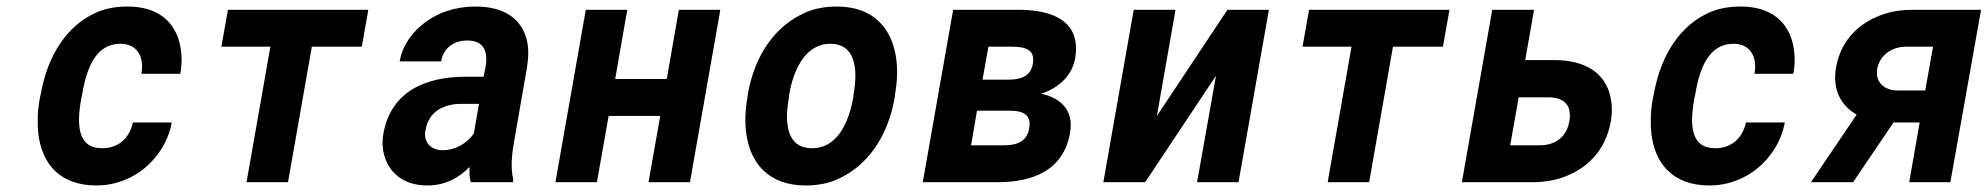

<svg xmlns="http://www.w3.org/2000/svg" viewBox="-20 -558 6087 588"><path d="M229 -257 232 -271C246 -353 275 -424 349 -424C398 -424 423 -386 413 -332H532C538 -363 537 -392 532 -418C517 -491 464 -538 371 -538C334 -538 301 -532 271 -518C187 -479 127 -393 105 -271L102 -257C95 -220 94 -184 97 -152C107 -57 163 10 275 10C334 10 386 -12 424 -44C460 -74 495 -122 506 -183H387C376 -133 341 -104 293 -104C218 -104 214 -174 229 -257Z M1088 -415 1108 -528H678L658 -415H808L735 0H862L935 -415Z M1555 -128 1594 -352C1599 -383 1599 -410 1594 -433C1578 -501 1524 -538 1436 -538C1374 -538 1320 -519 1280 -488C1246 -462 1213 -423 1204 -370H1331C1338 -412 1371 -434 1411 -434C1459 -434 1476 -404 1467 -353L1461 -323H1405C1285 -323 1177 -279 1154 -148C1150 -125 1151 -104 1156 -85C1170 -30 1215 10 1288 10C1344 10 1387 -14 1418 -47C1417 -28 1418 -13 1422 0H1551L1552 -8C1544 -41 1546 -79 1555 -128ZM1283 -159C1293 -218 1340 -240 1394 -240H1447L1431 -149C1411 -120 1376 -98 1335 -98C1300 -98 1276 -122 1283 -159Z M2093 0 2186 -528H2059L2022 -316H1864L1901 -528H1774L1681 0H1808L1844 -203H2002L1966 0Z M2270 -269 2269 -259C2262 -220 2261 -185 2265 -152C2277 -58 2334 10 2447 10C2483 10 2517 4 2547 -10C2633 -49 2698 -134 2720 -259L2721 -269C2728 -308 2729 -343 2725 -376C2713 -470 2656 -538 2543 -538C2507 -538 2473 -532 2443 -518C2357 -479 2292 -394 2270 -269ZM2594 -269 2593 -259C2578 -176 2541 -104 2467 -104C2392 -104 2381 -175 2396 -259L2397 -269C2411 -351 2450 -424 2523 -424C2597 -424 2609 -352 2594 -269Z M3273 -381C3277 -406 3276 -427 3270 -446C3251 -506 3183 -528 3098 -528H2899L2806 0H3035C3141 0 3237 -35 3257 -151C3270 -224 3224 -259 3169 -271C3217 -287 3263 -322 3273 -381ZM3132 -165C3125 -125 3095 -113 3055 -113H2954L2972 -219H3074C3115 -219 3139 -205 3132 -165ZM3143 -362C3136 -324 3106 -314 3067 -314H2989L3007 -415H3078C3121 -415 3151 -406 3143 -362Z M3739 -528 3523 -203 3580 -528H3452L3359 0H3487L3704 -326L3646 0H3773L3866 -528Z M4399 -415 4419 -528H3989L3969 -415H4119L4046 0H4173L4246 -415Z M4651 -374 4678 -528H4550L4457 0H4675C4707 0 4737 -5 4764 -14C4834 -38 4896 -91 4913 -186C4918 -214 4917 -239 4912 -262C4896 -334 4835 -374 4741 -374ZM4786 -186C4777 -136 4741 -113 4695 -113H4605L4631 -260H4721C4769 -260 4795 -237 4786 -186Z M5169 -257 5172 -271C5186 -353 5215 -424 5289 -424C5338 -424 5363 -386 5353 -332H5472C5478 -363 5477 -392 5472 -418C5457 -491 5404 -538 5311 -538C5274 -538 5241 -532 5211 -518C5127 -479 5067 -393 5045 -271L5042 -257C5035 -220 5034 -184 5037 -152C5047 -57 5103 10 5215 10C5274 10 5326 -12 5364 -44C5400 -74 5435 -122 5446 -183H5327C5316 -133 5281 -104 5233 -104C5158 -104 5154 -174 5169 -257Z M5666 -207 5526 0H5655L5779 -183H5859L5827 0H5953L6047 -528H5837C5805 -528 5776 -524 5750 -515C5682 -493 5619 -442 5603 -352C5590 -279 5622 -232 5666 -207ZM5729 -347C5737 -391 5776 -415 5817 -415H5900L5876 -281H5791C5752 -281 5722 -305 5729 -347Z"/></svg>

Font: Asimov
Style: NarIt
Weight: 500
Designer: Google
Version: Version 2.000980; 2014